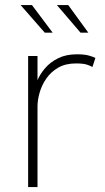

<svg xmlns="http://www.w3.org/2000/svg" viewBox="-20 -758 426 778"><path d="M94 0V-531H132V-381.5L116.5 -384.5Q120 -405 131 -431.2Q142 -457.5 162.8 -481.8Q183.5 -506 215.5 -522Q247.5 -538 292 -538Q323.5 -538 342.5 -532.2Q361.5 -526.5 366.5 -523L354.5 -486.5Q349.5 -490 334 -495.5Q318.5 -501 288 -501Q245.5 -501 215.8 -483.8Q186 -466.5 167.5 -439.5Q149 -412.5 140.5 -382.5Q132 -352.5 132 -327.5V0ZM338 -625.5H306.5L210.5 -737.5H256.5ZM193.5 -625.5H161.5L63.5 -737.5H109.5Z"/></svg>

Font: Epilogue ExtraLight
Style: Regular
Weight: 250
Designer: Tyler Finck
Foundry: Etcetera Type Co
Version: Version 2.112